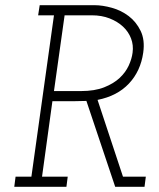

<svg xmlns="http://www.w3.org/2000/svg" viewBox="-20 -720 612 740"><path d="M40 -39H101L188 -661H127L133 -700H344Q375 -700 411 -690Q447 -680 476 -658Q505 -636 522 -601Q539 -566 532 -517Q522 -446 477 -398Q432 -350 356 -335L454 -39H542L537 0H424L313 -331Q300 -331 290 -330.5Q280 -330 267 -330H182L142 -39H241L236 0H35ZM188 -369H292Q345 -369 381.5 -383.5Q418 -398 441 -419.5Q464 -441 476 -467Q488 -493 491 -517Q495 -546 485 -572Q475 -598 454 -617.5Q433 -637 402.5 -649Q372 -661 334 -661H229Z"/></svg>

Font: Josefin Slab
Style: Italic
Weight: 400
Italic angle: -12°
Designer: Santiago Orozco
Foundry: Typemade
Version: Version 2.000